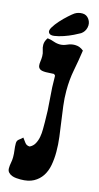

<svg xmlns="http://www.w3.org/2000/svg" viewBox="-135 -921 497 960"><g transform="rotate(15 114.0 -441.0)"><path d="M96 -703Q113 -703 131.5 -711.5Q150 -720 170 -720Q195 -720 215 -703Q207 -647 197 -596.5Q187 -546 187 -488Q187 -449 192 -410Q197 -371 202.5 -333Q208 -295 213 -256.5Q218 -218 218 -179Q218 -143 212 -110.5Q206 -78 190 -53.5Q174 -29 147.5 -14.5Q121 0 80 0Q70 0 58 -1Q46 -2 35.5 -6Q25 -10 17.5 -18Q10 -26 10 -39Q10 -54 13 -68.5Q16 -83 16 -98Q16 -116 13.5 -133.5Q11 -151 11 -169Q11 -183 21.5 -190.5Q32 -198 40 -206Q48 -195 57 -183Q66 -171 82 -171Q99 -179 108 -195.5Q117 -212 120.5 -231.5Q124 -251 124 -271.5Q124 -292 124 -308Q124 -368 118.5 -427Q113 -486 113 -546L106 -553Q95 -553 85 -552Q75 -551 64 -551Q42 -551 33.5 -557Q25 -563 23.5 -573Q22 -583 24 -596Q26 -609 26 -623Q26 -638 21 -652Q16 -666 16 -680Q16 -699 29 -717Q46 -715 62.5 -709Q79 -703 96 -703ZM200 -863Q213 -844 208 -821Q203 -798 184 -785Q174 -779 151.5 -768Q129 -757 104 -748.5Q79 -740 57.5 -737Q36 -734 29 -745Q22 -755 33 -773.5Q44 -792 61.5 -811.5Q79 -831 98 -848Q117 -865 126 -871Q143 -882 165 -882Q187 -882 200 -863Z"/></g></svg>

Font: Reclame
Style: Regular
Weight: 400
Designer: Peter Wiegel
Foundry: Peter Wiegel
Version: Version 1.000